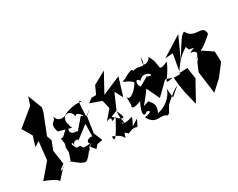

<svg xmlns="http://www.w3.org/2000/svg" viewBox="-114 -1338 2413 1946"><g transform="rotate(-30 1093.0 -365.5)"><path d="M243 -17C130 33 292 -74 261 -52L237 -219L276 -318L256 -377L345 -602L358 -658L293 -824L263 -730L68 -570L135 -456L99 -340L158 -378L135 -165L-4 -2C118 42 160 84 139 90L244 -26Z M723 -64 681 -165 709 -352C755 -389 814 -436 701 -352C702 -506 714 -570 738 -489C752 -533 570 -509 514 -464C487 -459 428 -440 406 -532C426 -449 331 -502 374 -365L520 -324C437 -495 601 -514 607 -405C633 -466 718 -325 656 -385L550 -262L494 -316L546 -262C563 -275 407 -256 514 -383C399 -317 408 -275 366 -288C394 -132 347 -283 372 -85C380 -184 381 -168 335 -30C280 -103 456 103 494 27C522 16 571 -84 615 -92C534 -37 506 60 574 -77L625 -14C711 -112 709 -106 622 -46ZM453 -153C448 -215 542 -200 501 -173L656 -292L653 -138C659 -166 554 -142 597 -95C485 -81 522 -106 499 -123L451 -127C500 -86 400 -185 445 -192Z M989 13C1127 -54 1066 70 1136 -77L1060 -30C1139 -183 1082 -81 983 -105C973 -161 1088 -127 966 -139C1039 -56 979 -124 994 -246C1025 -178 1063 -86 921 -220L996 -250L1073 -426L1123 -333L1187 -542L970 -450L1088 -666L938 -583L896 -490L842 -489L792 -453L923 -406L947 -309L858 -204C976 -245 838 -135 961 -205C855 -15 826 33 823 -46C983 5 910 92 955 -16Z M1559 -79 1546 -199C1555 -156 1476 -40 1348 -17C1388 -105 1358 -124 1323 -170C1226 -145 1246 -116 1375 -299L1356 -319L1441 -141L1616 -312L1581 -278L1656 -254C1511 -226 1623 -261 1685 -426C1536 -361 1631 -429 1547 -562C1548 -521 1414 -461 1484 -595C1460 -437 1456 -559 1318 -506C1344 -487 1386 -581 1231 -485C1153 -463 1241 -469 1295 -411C1279 -355 1147 -232 1152 -342L1154 -216C1158 -239 1103 -156 1251 -213C1189 -95 1204 -42 1257 -90C1312 -77 1279 -55 1211 -47C1281 85 1361 -2 1418 51C1459 37 1422 66 1502 -60C1439 24 1561 -123 1657 -163ZM1486 -318 1435 -398 1332 -338 1347 -330C1285 -353 1322 -462 1356 -390C1434 -484 1545 -346 1435 -395Z M1941 -420C2024 -402 1994 -418 1935 -381C1935 -381 2050 -377 1959 -299C1966 -291 2022 -356 1951 -264L1911 -170L1945 89L2060 -16L2162 -149L2158 -271L2037 -352C2062 -349 2203 -465 2189 -466C2181 -582 2054 -473 1988 -602C1950 -580 1946 -578 1815 -366L1926 -609L1689 -461L1781 -468L1741 -248H1665L1672 -169L1689 -63L1728 93L1853 -134L1834 -265L1737 -260C1878 -491 1980 -437 1912 -494Z"/></g></svg>

Font: Asimov Silicon
Style: Regular
Weight: 400
Designer: Google
Version: Version 2.000980; 2014